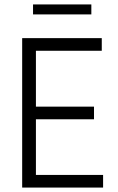

<svg xmlns="http://www.w3.org/2000/svg" viewBox="-20 -846 530 866"><path d="M445 0H80V-674H439V-617H142V-365H404V-308H142V-57H445ZM392 -781H129V-826H392Z"/></svg>

Font: Hind Vadodara Light
Style: Regular
Weight: 300
Designer: Hitesh Malaviya
Foundry: Indian Type Foundry
Version: Version 1.000;PS 1.0;hotconv 1.0.86;makeotf.lib2.5.63406; tt